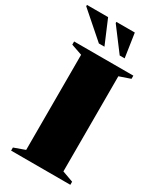

<svg xmlns="http://www.w3.org/2000/svg" viewBox="-242 -996 902 1074"><g transform="rotate(30 209.0 -459.0)"><path d="M407.5 -20V0H25V-20L96 -45.5V-660L25 -684.5V-705H407.5V-684.5L336.5 -660V-45.5ZM186.5 -764.5H150.5L-15 -909.5V-918H121.5ZM317 -764.5H285L175 -910.5V-918H294Z"/></g></svg>

Font: Newsreader 60pt ExtraBold
Style: Regular
Weight: 800
Designer: Hugues Gentile
Foundry: Production Type
Version: Version 1.003